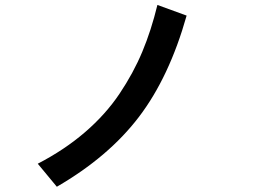

<svg xmlns="http://www.w3.org/2000/svg" viewBox="-20 -749 1040 757"><path d="M128.9 -103.5Q234.4 -158.2 315.4 -228Q396.5 -297.9 451.2 -379.4Q505.9 -460.9 541 -544.9Q576.2 -628.9 600.6 -729.5L715.8 -687.5Q647.5 -445.3 527.8 -288.1Q408.2 -130.9 204.1 -12.7Z"/></svg>

Font: Gothic A1
Style: Bold
Weight: 700
Version: Version 2.50